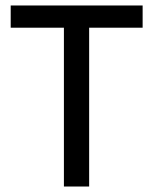

<svg xmlns="http://www.w3.org/2000/svg" viewBox="-20 -680 559 700"><path d="M213 0V-660H305V0ZM19 -579V-660H500V-579Z"/></svg>

Font: Bricolage Grotesque 60pt
Style: Regular
Weight: 400
Version: Version 1.001;gftools[0.9.33.dev8+g029e19f]